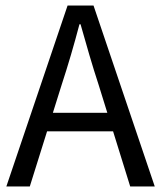

<svg xmlns="http://www.w3.org/2000/svg" viewBox="-20 -676 584 696"><path d="M3 0 225 -656H319L541 0H452L338 -367Q320 -422 304 -476.5Q288 -531 272 -588H268Q253 -531 237 -476.5Q221 -422 203 -367L88 0ZM119 -200V-267H422V-200Z"/></svg>

Font: Mada
Style: Regular
Weight: 400
Designer: Khaled Hosny
Version: Version 1.5